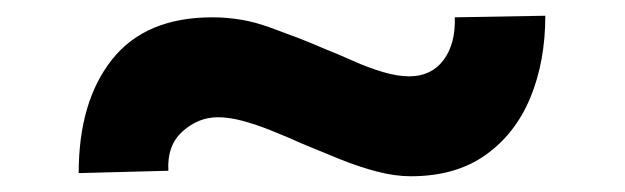

<svg xmlns="http://www.w3.org/2000/svg" viewBox="-20 -466 794 244"><path d="M502 -242Q482 -242 459 -248Q436 -254 412.5 -263.5Q389 -273 365 -283Q345 -292 325 -300Q305 -308 288 -312.5Q271 -317 257 -317Q232 -317 212 -299Q192 -281 194 -249L80 -246Q80 -337 122.5 -390.5Q165 -444 250 -444Q268 -444 286 -441Q304 -438 322 -431.5Q340 -425 357 -418.5Q374 -412 390 -405Q410 -397 429 -388.5Q448 -380 466.5 -374.5Q485 -369 500 -369Q528 -369 543.5 -389.5Q559 -410 558 -444L673 -446Q673 -388 654 -342Q635 -296 597 -269Q559 -242 502 -242Z"/></svg>

Font: Lexend Mega SemiBold
Style: Regular
Weight: 600
Designer: Bonnie Shaver-Troup, Thomas Jockin
Foundry: Lexend
Version: Version 1.007